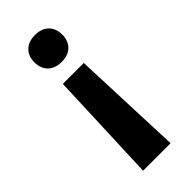

<svg xmlns="http://www.w3.org/2000/svg" viewBox="-239 -572 824 824"><g transform="rotate(-45 172.5 -160.0)"><path d="M109 -297H236L256 210H89ZM173 -530Q212 -530 234.5 -508Q257 -486 257 -449Q257 -411 234.5 -389Q212 -367 173 -367Q133 -367 110.5 -389Q88 -411 88 -449Q88 -486 110.5 -508Q133 -530 173 -530Z"/></g></svg>

Font: M PLUS 2 Thin
Style: Bold
Weight: 700
Version: Version 1.001